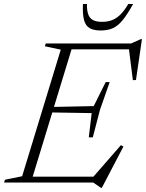

<svg xmlns="http://www.w3.org/2000/svg" viewBox="-45 -886 709 932"><path d="M250 -645 173 -661.5 177 -675H311L105 0H-25L-21 -13.5L62.5 -30.5ZM580 -655 603.5 -646.5H261L270.5 -675H591.5L638.5 -696H644L615 -497.5L600 -497ZM444.5 25.5 407.5 0H64L73.5 -28.5H437.5L399 -17.5L542 -181.5L554 -174.5L449.5 25.5ZM405.5 -219.5H386L400 -337L183.5 -340.5L192 -366.5L410 -371L468 -487.5H487.5L440.5 -353.5ZM450.5 -780Q479 -780 501.2 -789.2Q523.5 -798.5 542 -817.8Q560.5 -837 577.5 -866.5H601Q573 -815.5 549.8 -787.5Q526.5 -759.5 502 -748.8Q477.5 -738 444 -738Q410.5 -738 390.5 -749.2Q370.5 -760.5 363 -788.5Q355.5 -816.5 357.5 -866.5H377Q376.5 -836.5 383 -817.2Q389.5 -798 405.8 -789Q422 -780 450.5 -780Z"/></svg>

Font: Newsreader 24pt Light
Style: Italic
Weight: 300
Italic angle: -17°
Designer: Hugues Gentile
Foundry: Production Type
Version: Version 1.003